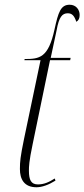

<svg xmlns="http://www.w3.org/2000/svg" viewBox="-20 -780 356 810"><path d="M134 10C157 10 185 0 214 -18L211 -27C186 -11 165 -2 140 -2C111 -2 102 -21 102 -60C102 -76 102 -97 118 -173L191 -526H276L278 -536H194L219 -653C229 -708 242 -724 266 -724C285 -724 294 -712 302 -688C312 -694 316 -703 316 -717C316 -739 301 -760 274 -760C236 -760 226 -729 210 -656C184 -536 147 -531 84 -531L83 -526H151L81 -192C66 -119 64 -98 64 -67C64 -25 81 10 134 10Z"/></svg>

Font: Noto Serif Display ExtraCondensed ExtraLight
Style: Italic
Weight: 200
Width: 2
Italic angle: -12°
Designer: Monotype Design Team
Foundry: Monotype Imaging Inc.
Version: Version 2.009